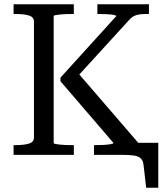

<svg xmlns="http://www.w3.org/2000/svg" viewBox="-20 -730 767 905"><path d="M44 0V-46H55Q92 -46 116 -53Q140 -60 140 -82V-628Q140 -650 116 -657Q92 -664 55 -664H44V-710H328V-664H319Q305 -664 289.5 -663.5Q274 -663 261.5 -661.5Q249 -660 241 -658.5Q233 -657 233 -654V-56Q233 -53 241 -51.5Q249 -50 261.5 -48.5Q274 -47 289.5 -46.5Q305 -46 319 -46H328V0ZM423 0V-46H432Q451 -46 469.5 -47Q488 -48 501.5 -50.5Q515 -53 515 -56L265 -347V-364L528 -654Q527 -658 515 -660Q503 -662 485 -663Q467 -664 449 -664H439V-710H682V-664H667Q648 -664 634 -661.5Q620 -659 609 -653Q598 -647 587 -634L334 -357V-402L641 -46V0ZM558 0H528V-57H726V155H669L657 51Q655 28 644.5 17.5Q634 7 613.5 3.5Q593 0 558 0Z"/></svg>

Font: Roboto Serif 28pt
Style: Regular
Weight: 400
Designer: Greg Gazdowicz
Foundry: Commercial Type
Version: Version 1.008